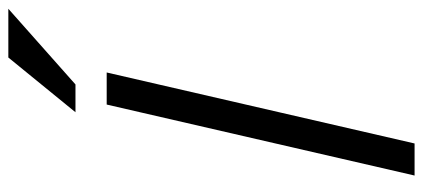

<svg xmlns="http://www.w3.org/2000/svg" viewBox="-290 -700 990 449"><g transform="rotate(-90 204.5 -475.0)"><path d="M19 0 185 -720H260L94 0ZM232 -793H167L295 -950H409Z"/></g></svg>

Font: Instrument Sans SemiCondensed
Style: Italic
Weight: 400
Width: 4
Italic angle: -13°
Designer: Rodrigo Fuenzalida
Foundry: fragTYPE
Version: Version 1.000;gftools[0.9.28]